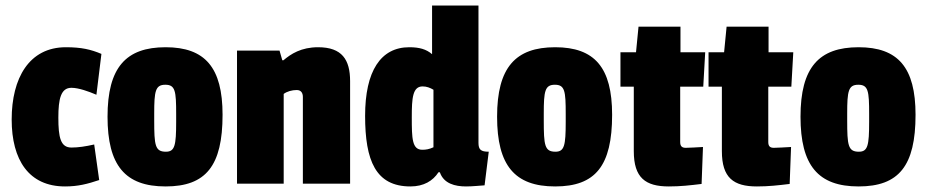

<svg xmlns="http://www.w3.org/2000/svg" viewBox="-20 -661 3337 691"><path d="M190 -238C190 -305 199 -345 237 -345C263 -345 299 -332 327 -320L345 -467C307 -483 273 -491 217 -491C85 -491 22 -380 22 -231C22 -85 84 10 214 10C261 10 295 1 337 -13L319 -141C288 -134 262 -130 237 -130C198 -130 190 -166 190 -238Z M576 -491C433 -491 367 -418 367 -241C367 -66 430 10 576 10C721 10 781 -64 781 -248C781 -418 718 -491 576 -491ZM575 -356C611 -356 614 -333 614 -251V-222C614 -137 609 -115 577 -115C538 -115 535 -138 535 -228V-252C535 -333 539 -356 575 -356Z M1125 -491C1064 -491 1027 -467 1000 -444H996L986 -479H833V0H1001V-323C1013 -332 1031 -337 1048 -337C1063 -337 1070 -327 1070 -312V0H1240V-369C1240 -446 1211 -491 1125 -491Z M1657 10C1682 10 1706 7 1724 6L1739 -115C1711 -115 1702 -122 1702 -147V-641H1535V-466C1514 -484 1489 -491 1453 -491C1350 -491 1294 -405 1294 -244C1294 -83 1332 10 1457 10C1505 10 1538 -10 1558 -41H1563C1577 0 1618 10 1657 10ZM1462 -239C1462 -308 1465 -350 1501 -350C1516 -350 1528 -345 1540 -338V-131C1525 -124 1513 -122 1500 -122C1463 -122 1462 -162 1462 -239Z M1978 -491C1835 -491 1769 -418 1769 -241C1769 -66 1832 10 1978 10C2123 10 2183 -64 2183 -248C2183 -418 2120 -491 1978 -491ZM1977 -356C2013 -356 2016 -333 2016 -251V-222C2016 -137 2011 -115 1979 -115C1940 -115 1937 -138 1937 -228V-252C1937 -333 1941 -356 1977 -356Z M2387 10C2429 10 2464 6 2505 1L2510 -132C2490 -131 2462 -129 2448 -129C2434 -129 2428 -135 2428 -150V-349H2511L2518 -473H2429V-565H2278L2269 -473H2213V-349H2261V-117C2261 -21 2303 10 2387 10Z M2704 10C2746 10 2781 6 2822 1L2827 -132C2807 -131 2779 -129 2765 -129C2751 -129 2745 -135 2745 -150V-349H2828L2835 -473H2746V-565H2595L2586 -473H2530V-349H2578V-117C2578 -21 2620 10 2704 10Z M3070 -491C2927 -491 2861 -418 2861 -241C2861 -66 2924 10 3070 10C3215 10 3275 -64 3275 -248C3275 -418 3212 -491 3070 -491ZM3069 -356C3105 -356 3108 -333 3108 -251V-222C3108 -137 3103 -115 3071 -115C3032 -115 3029 -138 3029 -228V-252C3029 -333 3033 -356 3069 -356Z"/></svg>

Font: Passion One
Style: Regular
Weight: 400
Designer: Alejandro Lo Celso
Foundry: Fontstage
Version: Version 1.001